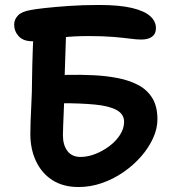

<svg xmlns="http://www.w3.org/2000/svg" viewBox="-20 -736 709 772"><path d="M296 16Q234 16 191 -11.5Q148 -39 125 -87.5Q102 -136 102 -197Q102 -221 103 -248Q104 -275 105.5 -304.5Q107 -334 108 -365Q109 -396 109 -425Q109 -448 110 -479Q111 -510 112 -542Q113 -574 114.5 -599Q116 -624 116 -635L247 -632Q246 -616 245 -582Q244 -548 242.5 -507.5Q241 -467 240 -430Q239 -393 239 -370Q239 -353 238 -329Q237 -305 236 -279.5Q235 -254 234 -231Q233 -208 233 -192Q233 -153 251 -129Q269 -105 304 -105Q333 -105 363.5 -117Q394 -129 420.5 -149Q447 -169 463 -194.5Q479 -220 479 -246Q479 -277 449 -293.5Q419 -310 362.5 -315.5Q306 -321 227 -321Q206 -321 191.5 -328Q177 -335 169 -346Q161 -357 161 -371Q161 -390 171.5 -404.5Q182 -419 202.5 -427Q223 -435 253 -435Q305 -436 356.5 -433.5Q408 -431 454 -422Q500 -413 536 -394Q572 -375 592.5 -341.5Q613 -308 613 -256Q613 -219 595.5 -180.5Q578 -142 547.5 -107Q517 -72 476.5 -44Q436 -16 390 0Q344 16 296 16ZM111 -570Q74 -570 55.5 -590Q37 -610 37 -637Q37 -658 52.5 -674Q68 -690 105 -696Q119 -699 159 -703.5Q199 -708 255.5 -712Q312 -716 377 -716Q460 -716 510.5 -704Q561 -692 584 -671Q607 -650 607 -623Q607 -600 591.5 -588.5Q576 -577 548 -577Q530 -577 503.5 -580.5Q477 -584 436.5 -587.5Q396 -591 337 -591Q275 -591 231 -585.5Q187 -580 158 -575Q129 -570 111 -570Z"/></svg>

Font: Shantell Sans SemiBold
Style: Regular
Weight: 600
Designer: Stephen Nixon, Anya Danilova, Shantell Martin
Foundry: Arrow Type
Version: Version 1.011;[c5ecc13dd]